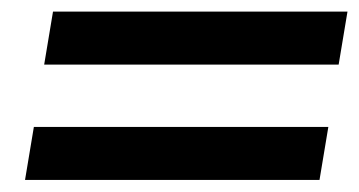

<svg xmlns="http://www.w3.org/2000/svg" viewBox="-20 -488 610 326"><path d="M55 -378.3 70 -468.3H570L555 -378.3ZM22.5 -182.5 37.5 -272.5H537.5L522.5 -182.5Z"/></svg>

Font: Familjen Grotesk Medium
Style: Italic
Weight: 500
Italic angle: -9.46201°
Designer: Anders Wikstroem, Jonas Baeckman, Matilda Gysing, Kristian Moeller
Foundry: Familjen STHLM AB
Version: Version 2.002; ttfautohint (v1.8.4.7-5d5b)